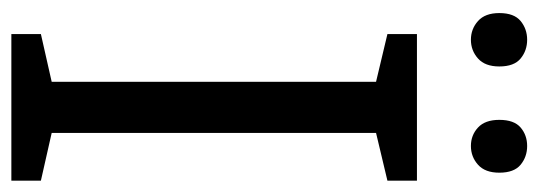

<svg xmlns="http://www.w3.org/2000/svg" viewBox="-325 -623 948 338"><g transform="rotate(90 149.0 -454.0)"><path d="M298 0H40V-52L124 -71V-642L40 -662V-714H298V-662L214 -642V-71L298 -52ZM3 -859Q3 -885 17 -896.5Q31 -908 50 -908Q69 -908 83 -896.5Q97 -885 97 -859Q97 -834 83 -821.5Q69 -809 50 -809Q31 -809 17 -821.5Q3 -834 3 -859ZM191 -859Q191 -885 204.5 -896.5Q218 -908 237 -908Q256 -908 270 -896.5Q284 -885 284 -859Q284 -834 270 -821.5Q256 -809 237 -809Q218 -809 204.5 -821.5Q191 -834 191 -859Z"/></g></svg>

Font: Noto Sans IKEA
Style: Regular
Weight: 400
Designer: Monotype Design Team
Foundry: Monotype Imaging Inc.
Version: Version 2.001